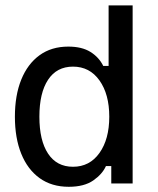

<svg xmlns="http://www.w3.org/2000/svg" viewBox="-20 -687 590 719"><path d="M237.5 12.5Q173.3 12.5 128.3 -20Q83.3 -52.5 59.6 -111.2Q35.8 -170 35.8 -250Q35.8 -330 59.6 -388.8Q83.3 -447.5 127.9 -480Q172.5 -512.5 235.8 -512.5Q286.7 -512.5 318.8 -492.5Q350.8 -472.5 366.7 -440H386.7V-666.7H476.7V0H396.7V-65H376.7Q363.3 -35 329.2 -11.2Q295 12.5 237.5 12.5ZM253.3 -62.5Q315.8 -62.5 352.5 -114.2Q389.2 -165.8 389.2 -250Q389.2 -334.2 352.5 -385.8Q315.8 -437.5 253.3 -437.5Q192.5 -437.5 160 -388.3Q127.5 -339.2 127.5 -250Q127.5 -160.8 160 -111.7Q192.5 -62.5 253.3 -62.5Z"/></svg>

Font: Familjen Grotesk Variable
Style: Regular
Weight: 400
Designer: Anders Wikstroem, Jonas Baeckman, Matilda Gysing, Kristian Moeller
Foundry: Familjen STHLM AB
Version: Version 2.000